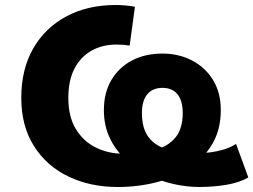

<svg xmlns="http://www.w3.org/2000/svg" viewBox="-20 -736 1012 767"><path d="M450 11Q341 11 254 -30.5Q167 -72 116 -152Q65 -232 65 -345Q65 -459 112.5 -542Q160 -625 245 -670.5Q330 -716 442 -716Q463 -716 483.5 -714Q504 -712 519 -709L498 -554Q486 -556 473 -557Q460 -558 445 -558Q389 -558 345.5 -533.5Q302 -509 277.5 -462Q253 -415 253 -344Q253 -270 283 -220.5Q313 -171 363 -146.5Q413 -122 472 -122Q547 -122 600 -137Q653 -152 681.5 -187.5Q710 -223 710 -284Q710 -334 689 -359.5Q668 -385 629 -385Q590 -385 568.5 -359.5Q547 -334 547 -284Q547 -223 573.5 -188Q600 -153 650 -138.5Q700 -124 769 -124Q794 -124 821 -127.5Q848 -131 874.5 -139Q901 -147 923 -161L972 -27Q935 -6 883 2.5Q831 11 776 11Q726 11 672.5 -1Q619 -13 569.5 -38Q520 -63 480.5 -100Q441 -137 418 -186Q395 -235 395 -296Q395 -366 425 -416.5Q455 -467 507.5 -494.5Q560 -522 629 -522Q694 -522 747 -494.5Q800 -467 831 -416.5Q862 -366 862 -296Q862 -219 828.5 -161.5Q795 -104 737 -65.5Q679 -27 605.5 -8Q532 11 450 11Z"/></svg>

Font: Nunito Sans 6pt Black
Style: Regular
Weight: 900
Version: Version 3.101;gftools[0.9.27]